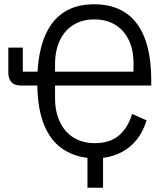

<svg xmlns="http://www.w3.org/2000/svg" viewBox="-20 -730 764 900"><path d="M689 -349V-329H200L238 -345V-271Q238 -207 260.5 -159Q283 -111 325 -85Q367 -59 424 -59Q495 -59 537.5 -95Q580 -131 599 -196L667 -166Q651 -113 621.5 -76Q592 -39 551.5 -17.5Q511 4 463 10V150H390V10Q321 2 268.5 -35.5Q216 -73 186.5 -145Q157 -217 155 -329H79Q47 -329 33 -345.5Q19 -362 19 -389V-507H87V-394H156Q162 -496 193 -566.5Q224 -637 281 -673.5Q338 -710 422 -710Q507 -710 566.5 -671.5Q626 -633 657.5 -553.5Q689 -474 689 -349ZM422 -639Q365 -639 323.5 -613Q282 -587 260 -539.5Q238 -492 238 -427V-374L200 -394H631L605 -362L606 -427Q607 -492 585 -539.5Q563 -587 521.5 -613Q480 -639 422 -639Z"/></svg>

Font: IBM Plex Sans Condensed
Style: Regular
Weight: 400
Width: 3
Designer: Mike Abbink, Paul van der Laan, Pieter van Rosmalen
Foundry: Bold Monday
Version: Version 3.201